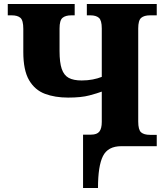

<svg xmlns="http://www.w3.org/2000/svg" viewBox="-20 -734 830 964"><path d="M397 210V-58H437Q467 -58 479 -73.5Q491 -89 491 -122V-274Q470 -266 429 -255Q388 -244 322 -244Q256 -244 205.5 -263Q155 -282 126 -331.5Q97 -381 97 -473V-589Q97 -632 82.5 -644.5Q68 -657 39 -657H19V-714H355V-657H338Q309 -657 294 -644.5Q279 -632 279 -591V-478Q279 -420 290 -388Q301 -356 325 -343Q349 -330 390 -330Q420 -330 445.5 -335Q471 -340 491 -348V-591Q491 -632 476.5 -644.5Q462 -657 434 -657H416V-714H767V-657H733Q704 -657 689 -644.5Q674 -632 674 -591V-124Q674 -82 688.5 -69.5Q703 -57 733 -57H767V0H589Q522 0 497 49.5Q472 99 472 210Z"/></svg>

Font: Noto Serif ExtraBold
Style: Regular
Weight: 800
Designer: Monotype Design Team
Foundry: Monotype Imaging Inc.
Version: Version 2.014